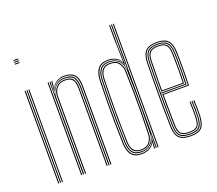

<svg xmlns="http://www.w3.org/2000/svg" viewBox="-132 -982 1320 1170"><g transform="rotate(-20 528.5 -397.0)"><path d="M59 -794.2V-800H89.5V-794.2ZM59 -771V-776.8H89.5V-771ZM59 -782.8V-788.5H89.5V-782.8ZM83.5 0V-600H89.5V0ZM59 0V-600H65.2V0ZM71.2 0V-600H77.2V0Z M397.5 0V-505.2Q397.5 -526 394.1 -543.2Q390.8 -560.5 381.8 -573.1Q372.8 -585.8 356.6 -592.8Q340.5 -599.8 315.2 -599.8Q285.8 -599.8 263.1 -584Q240.5 -568.2 230 -539.8H227.5L232 -600H238.2V-595.8L233 -555.2H234.5Q244.8 -578 267.1 -591.8Q289.5 -605.5 316.2 -605.5Q338.2 -605.5 353.6 -600.4Q369 -595.2 378.9 -585.9Q388.8 -576.5 394.1 -564Q399.5 -551.5 401.6 -536.6Q403.8 -521.8 403.8 -505.8V0ZM208 0V-600H214.2V0ZM233 0V-499Q233 -517.5 240.9 -536.6Q248.8 -555.8 266.4 -568.9Q284 -582 313 -582Q333.2 -582 346.1 -576.5Q359 -571 366.1 -560.6Q373.2 -550.2 376.2 -536Q379.2 -521.8 379.2 -504.2V0H373V-504Q373 -525.5 368.2 -541.6Q363.5 -557.8 350.5 -567Q337.5 -576.2 312.8 -576.2Q286.2 -576.2 270.1 -564.4Q254 -552.5 246.6 -534.8Q239.2 -517 239.2 -499.2V0ZM220.2 0V-600H226.2L224 -521.2H226.5Q233.8 -552 256.6 -573Q279.5 -594 314.5 -593.8Q360 -593.8 375.8 -570.1Q391.5 -546.5 391.5 -505V0H385.2V-504.8Q385.2 -544.8 370.4 -566.4Q355.5 -588 313.8 -588Q282.8 -588 263.6 -573.5Q244.5 -559 235.6 -538.2Q226.8 -517.5 226.8 -498.8V0Z M710 0H704V-800H710ZM697.8 0H692L693.2 -91.5H691.8Q689.8 -52.2 665.2 -29Q640.8 -5.8 601.2 -5.8Q559.8 -5.8 542.5 -29.8Q525.2 -53.8 523.8 -94Q521.2 -170 520.5 -236Q519.8 -302 520.5 -367.1Q521.2 -432.2 523.8 -505.5Q525 -544.5 542.6 -569.2Q560.2 -594 603.2 -594Q642.2 -594 665.6 -570.6Q689 -547.2 691.5 -508.8H693L691.8 -609V-800H697.8ZM603 -11.5Q633.5 -11.5 652.1 -24.6Q670.8 -37.8 679.6 -57.2Q688.5 -76.8 688.8 -95.5Q690.8 -168.5 691.2 -235.4Q691.8 -302.2 691.1 -368.4Q690.5 -434.5 688.5 -504.2Q688 -523 679.6 -542.5Q671.2 -562 652.9 -575.2Q634.5 -588.5 604 -588.5Q562.8 -588.5 546.8 -564.5Q530.8 -540.5 529.8 -504.8Q527.5 -432 526.8 -365.8Q526 -299.5 526.8 -233.2Q527.5 -167 529.8 -94Q531 -56.8 546.9 -34.1Q562.8 -11.5 603 -11.5ZM603.8 -17Q567 -17 552 -38.1Q537 -59.2 535.8 -94Q533.5 -173.2 532.8 -240Q532 -306.8 532.9 -370.9Q533.8 -435 535.8 -505.5Q537 -541 552.8 -562Q568.5 -583 604.8 -583Q647.8 -583 664.9 -557.1Q682 -531.2 682.8 -504Q685 -434 685.8 -368.4Q686.5 -302.8 685.8 -235.9Q685 -169 682.8 -95.8Q682 -67 663.8 -42Q645.5 -17 603.8 -17ZM604 -22.8Q643 -22.8 659.4 -46Q675.8 -69.2 676.5 -95.8Q678.8 -169.8 679.5 -237.1Q680.2 -304.5 679.5 -370Q678.8 -435.5 676.5 -504Q675.8 -530.2 659.9 -553.8Q644 -577.2 605 -577.2Q571.8 -577.2 557.4 -557.6Q543 -538 541.8 -504.5Q538.8 -403 538.6 -303.5Q538.5 -204 541.8 -95Q543 -61.8 556.9 -42.2Q570.8 -22.8 604 -22.8ZM599.5 5.8Q553 5.8 533.1 -20.9Q513.2 -47.5 511.5 -94Q509.2 -165 508.4 -231.2Q507.5 -297.5 508.4 -364.6Q509.2 -431.8 511.5 -505Q513.2 -551.8 533.6 -578.5Q554 -605.2 601 -605.2Q627.2 -605.2 649.9 -593.9Q672.5 -582.5 682.8 -560H684.2L679.8 -712.5V-800H686V-666.8L689.5 -541.2H687Q678.2 -571 655.2 -585.2Q632.2 -599.5 601.8 -599.5Q554.2 -599.5 536.8 -571.8Q519.2 -544 517.8 -505Q515.2 -432.8 514.5 -366.2Q513.8 -299.8 514.6 -233.1Q515.5 -166.5 517.8 -94Q519 -52.5 537 -26.2Q555 0 600.2 0Q634.8 0 658.2 -17.4Q681.8 -34.8 688 -60.8H689.5L686.8 0H680.8L681 -5.2L683.5 -37.8H682Q671.8 -17.8 649.8 -6Q627.8 5.8 599.5 5.8Z M918 5.5Q864.2 5.5 842.2 -17.6Q820.2 -40.8 819 -91.8Q817.8 -149.2 817.1 -201.9Q816.5 -254.5 816.6 -304.6Q816.8 -354.8 817.4 -404.9Q818 -455 819 -507.2Q820.2 -557.2 842 -581.4Q863.8 -605.5 917.8 -605.5Q965.8 -605.5 988.2 -583.2Q1010.8 -561 1012.8 -508.8Q1013.2 -493.2 1013.6 -470.8Q1014 -448.2 1014.1 -420Q1014.2 -391.8 1013.8 -358.8Q1013.2 -325.8 1011.8 -289.2H847.2Q847.2 -250.2 847.5 -218.2Q847.8 -186.2 848.4 -156.1Q849 -126 849.5 -93Q850.2 -53.5 864.6 -38.1Q879 -22.8 918 -22.8Q953.8 -22.8 967.1 -36.8Q980.5 -50.8 982.2 -93Q983 -110.5 982.9 -137.1Q982.8 -163.8 981.2 -194.5H987.2Q988.8 -164.2 988.9 -137.5Q989 -110.8 988.2 -93Q986.5 -48 971.2 -32.5Q956 -17 918 -17Q876 -17 860.1 -33.8Q844.2 -50.5 843.2 -92.8Q842.8 -122.5 842.1 -154.4Q841.5 -186.2 841.2 -221.2Q841 -256.2 841 -294.8H1006Q1007.2 -332.8 1007.8 -365.4Q1008.2 -398 1008.1 -424.9Q1008 -451.8 1007.6 -472.9Q1007.2 -494 1006.5 -508.8Q1004.5 -561.8 981.9 -580.8Q959.2 -599.8 917.8 -599.8Q866.2 -599.8 846.2 -577Q826.2 -554.2 825 -507Q824 -455.2 823.4 -404.2Q822.8 -353.2 822.8 -302.1Q822.8 -251 823.2 -198.8Q823.8 -146.5 825 -92Q826.2 -42.5 847 -21.4Q867.8 -0.2 918 -0.2Q964.5 -0.2 984.4 -20Q1004.2 -39.8 1006.8 -92Q1007.2 -103.2 1007.4 -119.5Q1007.5 -135.8 1007.1 -155.1Q1006.8 -174.5 1005.8 -194.5H1011.8Q1013 -167 1013.4 -139.5Q1013.8 -112 1012.8 -91.8Q1010.5 -38 989.4 -16.2Q968.2 5.5 918 5.5ZM918 -5.8Q869.8 -5.8 851 -25.6Q832.2 -45.5 831.2 -92Q830 -146.8 829.5 -199.5Q829 -252.2 829 -303.5Q829 -354.8 829.6 -405.5Q830.2 -456.2 831.2 -506.8Q832.2 -554 851.8 -574.1Q871.2 -594.2 917.8 -594.2Q960 -594.2 979.4 -575Q998.8 -555.8 1000.5 -506.5Q1001.2 -493.2 1001.8 -463.8Q1002.2 -434.2 1002 -392.5Q1001.8 -350.8 1000 -300.5H835Q835 -237.8 835.5 -190.2Q836 -142.8 837 -92.5Q837.8 -47.8 855.5 -29.6Q873.2 -11.5 918 -11.5Q959.5 -11.5 976 -28.5Q992.5 -45.5 994.5 -92.5Q995.2 -110 995.1 -136.9Q995 -163.8 993.5 -194.5H999.5Q1000.8 -168.5 1001.1 -140.6Q1001.5 -112.8 1000.5 -92.5Q998.5 -42.5 980.4 -24.1Q962.2 -5.8 918 -5.8ZM835 -306H994Q995.8 -350.2 996 -390.6Q996.2 -431 995.8 -461.5Q995.2 -492 994.5 -506.2Q992.8 -552.8 975.1 -570.6Q957.5 -588.5 917.8 -588.5Q874.2 -588.5 856.2 -570Q838.2 -551.5 837.2 -506.5Q836.2 -463 835.6 -414.1Q835 -365.2 835 -306ZM841 -311.8Q841.2 -348.2 841.4 -379.4Q841.5 -410.5 842.1 -441Q842.8 -471.5 843.2 -506.2Q844.2 -548.8 860.6 -565.9Q877 -583 917.8 -583Q953.5 -583 970 -567Q986.5 -551 988.2 -506.2Q988.8 -493.5 989.2 -465.6Q989.8 -437.8 989.6 -398.5Q989.5 -359.2 988 -311.8ZM847.2 -317.2H982.2Q983.5 -360.2 983.6 -398.4Q983.8 -436.5 983.2 -464.8Q982.8 -493 982.2 -506.2Q980.5 -547.8 965.8 -562.5Q951 -577.2 917.8 -577.2Q879.5 -577.2 864.9 -561.4Q850.2 -545.5 849.5 -506.2Q849 -474.2 848.4 -445.5Q847.8 -416.8 847.5 -386Q847.2 -355.2 847.2 -317.2Z"/></g></svg>

Font: Big Shoulders Inline Display ExtraLight
Style: Regular
Weight: 250
Version: Version 2.002